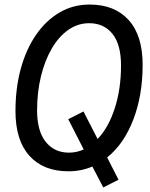

<svg xmlns="http://www.w3.org/2000/svg" viewBox="-20 -735 658 844"><path d="M434 89 386 -3Q337 18 281 18Q171 18 109.5 -50Q48 -118 48 -247Q48 -348 71.5 -433.5Q95 -519 138.5 -582Q182 -645 241.5 -680Q301 -715 374 -715Q484 -715 545.5 -647Q607 -579 607 -450Q607 -315 565.5 -208Q524 -101 451 -43L501 55ZM372 -633Q322 -633 280 -603.5Q238 -574 207.5 -521.5Q177 -469 160 -399.5Q143 -330 143 -250Q143 -159 181 -111.5Q219 -64 283 -64Q317 -64 348 -78L280 -211L347 -245L409 -124Q457 -174 484.5 -259Q512 -344 512 -447Q512 -539 474.5 -586Q437 -633 372 -633Z"/></svg>

Font: Fragment Mono
Style: Italic
Weight: 400
Italic angle: -12°
Designer: Wei Huang based on Nimbus Sans by URW Studio, based on Helvetica by Max Miedinger.
Foundry: Wei Huang
Version: Version 1.011; ttfautohint (v1.8.4.7-5d5b)